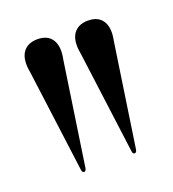

<svg xmlns="http://www.w3.org/2000/svg" viewBox="-73 -845 399 442"><g transform="rotate(-20 126.0 -624.0)"><path d="M185.5 -462Q181 -462 180 -468.5L147 -720.5Q141 -752 152.2 -769Q163.5 -786 188.5 -786Q213.5 -786 224.2 -769Q235 -752 228.5 -721L191 -468.5Q189.5 -462 185.5 -462ZM61.5 -461.5Q57 -461.5 56 -468L23 -720Q17 -751.5 28.2 -768.5Q39.5 -785.5 64.5 -785.5Q89.5 -785.5 100.2 -768.5Q111 -751.5 104.5 -720.5L67 -468Q65.5 -461.5 61.5 -461.5Z"/></g></svg>

Font: Fraunces 144pt S000
Style: Regular
Weight: 400
Version: Version 1.000; ttfautohint (v1.8.3)